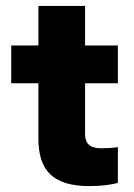

<svg xmlns="http://www.w3.org/2000/svg" viewBox="-20 -624 453 650"><path d="M283 6C319 6 356 2 379 -5V-126C364 -123 337 -122 321 -122C284 -122 268 -139 268 -170V-342H379V-470H268V-604H110V-470H18V-342H110V-155C110 -47 159 6 283 6Z"/></svg>

Font: Gantari ExtraBold
Style: Regular
Weight: 800
Designer: Anugrah Pasau
Foundry: Lafontype
Version: Version 1.000